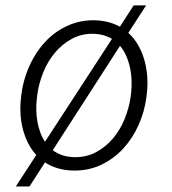

<svg xmlns="http://www.w3.org/2000/svg" viewBox="-20 -612 627 700"><path d="M58.1 -268.6Q62.5 -303.2 73.7 -336.9Q85 -370.6 102.1 -400.9Q119.1 -431.2 142.3 -456.8Q165.5 -482.4 193.8 -500.7Q222.2 -519 255.4 -529.1Q288.6 -539.1 326.7 -538.1Q353 -537.1 375.5 -531.2Q397.9 -525.4 417 -514.6L467.3 -592.3H512.7L447.8 -492.2Q468.8 -473.1 483.2 -448.2Q497.6 -423.3 505.9 -394.8Q514.2 -366.2 516.6 -335.4Q519 -304.7 515.6 -273.4L513.7 -256.8Q506.8 -204.6 485.1 -156Q463.4 -107.4 429 -70.1Q394.5 -32.7 347.9 -10.7Q301.3 11.2 245.1 9.8Q214.4 8.8 189.5 1.2Q164.6 -6.3 144 -20L87.4 67.9H37.6L112.3 -46.9Q94.7 -65.9 82.8 -89.6Q70.8 -113.3 63.7 -139.9Q56.6 -166.5 54.9 -195.1Q53.2 -223.6 56.2 -252.4ZM458 -272.9Q460.4 -295.4 459.7 -318.8Q459 -342.3 454.1 -365Q449.2 -387.7 440.2 -408.2Q431.2 -428.7 417.5 -444.8L172.4 -64.5Q187 -53.2 205.8 -46.6Q224.6 -40 248 -39.1Q293 -37.6 329.1 -56.6Q365.2 -75.7 391.6 -106.9Q418 -138.2 434.1 -177.7Q450.2 -217.3 456.1 -257.3ZM114.3 -252Q111.8 -231.9 112.3 -210.9Q112.8 -189.9 116.2 -169.7Q119.6 -149.4 126.5 -130.4Q133.3 -111.3 144 -95.2L388.2 -470.2Q375 -478.5 358.9 -483.2Q342.8 -487.8 323.7 -488.8Q278.3 -490.2 242.4 -470.7Q206.5 -451.2 180.2 -419.7Q153.8 -388.2 137.7 -348.1Q121.6 -308.1 116.2 -268.6Z"/></svg>

Font: TypoPRO Roboto Mono
Style: Italic
Weight: 300
Designer: Google
Version: Version 2.000986; 2015; ttfautohint (v1.3)